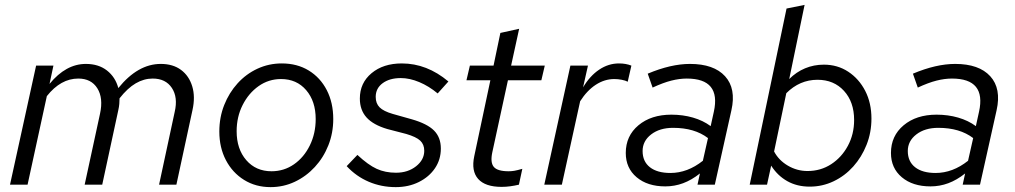

<svg xmlns="http://www.w3.org/2000/svg" viewBox="-20 -757 4159 787"><path d="M21 0 128 -488H199L183 -413Q250 -495 332 -495Q384 -495 418.5 -468Q453 -441 465 -396Q545 -495 639 -495Q689 -495 722 -470.5Q755 -446 768 -403Q781 -360 769 -306L703 0H632L696 -298Q710 -358 684.5 -396.5Q659 -435 606 -435Q570 -435 536.5 -415.5Q503 -396 470 -354Q470 -343 469 -331Q468 -319 465 -306L399 0H327L390 -291Q404 -355 379 -395Q354 -435 301 -435Q229 -435 172 -363L93 0Z M1089 10Q1028 10 980.5 -19.5Q933 -49 906 -100.5Q879 -152 879 -218Q879 -276 899 -326.5Q919 -377 954 -415.5Q989 -454 1035.5 -475.5Q1082 -497 1135 -497Q1198 -497 1245.5 -468Q1293 -439 1319.5 -387.5Q1346 -336 1346 -269Q1346 -212 1326 -161.5Q1306 -111 1270.5 -72.5Q1235 -34 1188.5 -12Q1142 10 1089 10ZM1093 -55Q1144 -55 1185 -83.5Q1226 -112 1250 -161Q1274 -210 1274 -269Q1274 -342 1235 -387.5Q1196 -433 1132 -433Q1081 -433 1040 -404Q999 -375 974.5 -326.5Q950 -278 950 -219Q950 -146 989.5 -100.5Q1029 -55 1093 -55Z M1602 10Q1543 10 1491.5 -12Q1440 -34 1401 -76L1445 -122Q1489 -81 1524 -65Q1559 -49 1603 -49Q1652 -49 1685.5 -75.5Q1719 -102 1719 -139Q1719 -165 1702.5 -180.5Q1686 -196 1645 -208L1568 -228Q1510 -245 1482.5 -275.5Q1455 -306 1455 -353Q1455 -417 1503 -457Q1551 -497 1627 -497Q1730 -497 1818 -423L1774 -374Q1738 -404 1698.5 -420.5Q1659 -437 1623 -437Q1577 -437 1548.5 -416Q1520 -395 1520 -360Q1520 -333 1536 -317Q1552 -301 1590 -290L1668 -268Q1731 -250 1759 -222Q1787 -194 1787 -148Q1787 -103 1763 -67.5Q1739 -32 1697 -11Q1655 10 1602 10Z M2036 9Q1969 9 1940 -23.5Q1911 -56 1924 -117L1990 -428H1892L1906 -488H2003L2031 -622L2108 -639L2075 -488H2213L2199 -428H2062L1998 -133Q1989 -91 2004 -73Q2019 -55 2065 -55Q2077 -55 2088.5 -57Q2100 -59 2121 -65L2107 0Q2090 4 2072 6.5Q2054 9 2036 9Z M2211 0 2318 -488H2390L2370 -399Q2398 -446 2436 -471.5Q2474 -497 2517 -497Q2546 -497 2568 -488L2553 -422Q2544 -427 2528.5 -430Q2513 -433 2498 -433Q2458 -433 2422 -409.5Q2386 -386 2358 -342L2283 0Z M2707 7Q2634 7 2589.5 -30.5Q2545 -68 2545 -130Q2545 -200 2597 -243.5Q2649 -287 2732 -287Q2779 -287 2820.5 -275Q2862 -263 2893 -240L2906 -299Q2936 -435 2795 -435Q2765 -435 2731.5 -426.5Q2698 -418 2655 -398L2635 -455Q2730 -495 2808 -495Q2906 -495 2952 -444.5Q2998 -394 2978 -305L2910 0H2839L2849 -46Q2815 -19 2780 -6Q2745 7 2707 7ZM2728 -48Q2798 -48 2861 -98L2882 -191Q2827 -233 2739 -233Q2684 -233 2649 -206Q2614 -179 2614 -138Q2614 -95 2644 -71.5Q2674 -48 2728 -48Z M3299 8Q3247 8 3207 -14.5Q3167 -37 3141 -78L3124 0H3053L3204 -722L3278 -737L3215 -433Q3244 -462 3280 -477Q3316 -492 3357 -492Q3413 -492 3457 -463Q3501 -434 3526.5 -384.5Q3552 -335 3552 -271Q3552 -214 3532 -163.5Q3512 -113 3477.5 -74.5Q3443 -36 3397 -14Q3351 8 3299 8ZM3290 -56Q3344 -56 3387 -84Q3430 -112 3455.5 -159.5Q3481 -207 3481 -265Q3481 -339 3439.5 -384.5Q3398 -430 3331 -430Q3258 -430 3203 -375L3153 -136Q3172 -100 3209.5 -78Q3247 -56 3290 -56Z M3794 7Q3721 7 3676.5 -30.5Q3632 -68 3632 -130Q3632 -200 3684 -243.5Q3736 -287 3819 -287Q3866 -287 3907.5 -275Q3949 -263 3980 -240L3993 -299Q4023 -435 3882 -435Q3852 -435 3818.5 -426.5Q3785 -418 3742 -398L3722 -455Q3817 -495 3895 -495Q3993 -495 4039 -444.5Q4085 -394 4065 -305L3997 0H3926L3936 -46Q3902 -19 3867 -6Q3832 7 3794 7ZM3815 -48Q3885 -48 3948 -98L3969 -191Q3914 -233 3826 -233Q3771 -233 3736 -206Q3701 -179 3701 -138Q3701 -95 3731 -71.5Q3761 -48 3815 -48Z"/></svg>

Font: Red Hat Text VF
Style: Italic
Weight: 400
Italic angle: -12°
Designer: Pentagram, MCKL
Foundry: Pentagram, MCKL
Version: Version 1.023